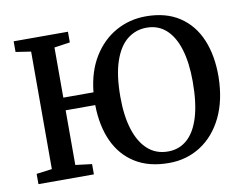

<svg xmlns="http://www.w3.org/2000/svg" viewBox="-81 -863 1245 984"><g transform="rotate(-10 541.5 -371.5)"><path d="M722.5 9.5Q618 9.5 546.8 -35.2Q475.5 -80 439 -160.2Q402.5 -240.5 401 -348.5H247V-64L332.5 -53.5V0H44V-53.5L125 -64V-675.5L46 -687.5V-743H328.5V-687.5L246.5 -675.5V-414.5H403.5Q414 -521 460.5 -596.5Q507 -672 578.5 -711.8Q650 -751.5 734.5 -751.5Q839 -751.5 909.5 -704.8Q980 -658 1014.8 -574.8Q1049.5 -491.5 1048.5 -381.5Q1046.5 -259.5 1003.8 -172Q961 -84.5 888 -37.5Q815 9.5 722.5 9.5ZM728 -49.5Q786 -49.5 827.8 -86.2Q869.5 -123 891.8 -196.5Q914 -270 914 -381Q914 -479 892.5 -549Q871 -619 829.8 -656.2Q788.5 -693.5 728.5 -693.5Q672 -693.5 628.2 -659Q584.5 -624.5 559.8 -552Q535 -479.5 535 -366Q535 -269 557.2 -198Q579.5 -127 622.5 -88.2Q665.5 -49.5 728 -49.5Z"/></g></svg>

Font: Merriweather SemiBold
Style: Regular
Weight: 600
Version: Version 2.100